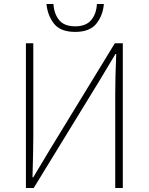

<svg xmlns="http://www.w3.org/2000/svg" viewBox="-20 -943 745 963"><path d="M110 0V-726H147V-259Q147 -194 143 -54H147L231 -194L556 -726H596V0H558V-473Q558 -559 563 -672H559L475 -532L149 0ZM213 -923H248Q251 -874 276.5 -842.5Q302 -811 357 -811Q412 -811 438 -843Q464 -875 466 -923H501Q496 -865 463 -824Q430 -783 357 -783Q284 -783 251.5 -823.5Q219 -864 213 -923Z"/></svg>

Font: Noto Sans Korean Thin
Style: Regular
Weight: 250
Designer: Ryoko NISHIZUKA  (kana & ideographs); Paul D. Hunt (Latin, Greek & Cyrillic); Wenlong ZHANG  (bopomofo); Sandoll Communi
Foundry: Adobe Systems Incorporated
Version: Version 1.0001;PS 1;hotconv 1.0.78;makeotf.lib2.5.61930